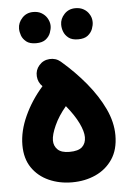

<svg xmlns="http://www.w3.org/2000/svg" viewBox="-53 -716 555 813"><g transform="rotate(-5 224.5 -309.5)"><path d="M24.4 -118.2Q24.4 -177.7 53.5 -241.2Q82.5 -304.7 130.9 -359.4Q112.3 -377 110.6 -403.3Q108.9 -429.7 126 -449.2Q143.1 -469.2 170.2 -471.2Q197.3 -473.1 217.3 -456.1Q274.9 -406.7 320.8 -351.1Q366.7 -295.4 393.6 -238.3Q420.4 -181.2 420.4 -125.5Q420.4 -64.9 393.3 -24.4Q366.2 16.1 321 36.6Q275.9 57.1 220.7 57.1Q167 57.1 122.3 37.1Q77.6 17.1 51 -21.7Q24.4 -60.5 24.4 -118.2ZM154.8 -126.5Q154.8 -103 170.7 -87.6Q186.5 -72.3 220.7 -72.3Q258.3 -72.3 274.7 -87.4Q291 -102.5 291 -128.9Q291 -153.3 273.7 -189.2Q256.3 -225.1 222.2 -266.6Q189.9 -228.5 172.4 -189.7Q154.8 -150.9 154.8 -126.5ZM232.4 -611.8Q232.4 -636.7 251 -656.5Q269.5 -676.3 298.3 -676.3Q318.8 -676.3 333.5 -667.7Q348.1 -659.2 356 -646Q366.2 -630.9 366.2 -611.3Q366.2 -598.1 360.4 -582.5Q354.5 -566.9 340.1 -555.4Q325.7 -543.9 298.8 -543.9Q272 -543.9 257.6 -555.7Q243.2 -567.4 237.8 -582.5Q232.4 -596.2 232.4 -611.8ZM53.2 -610.8Q53.2 -635.7 71.8 -655.8Q90.3 -675.8 119.1 -675.8Q140.1 -675.8 154.5 -667Q168.9 -658.2 176.8 -645.5Q187.5 -628.4 187.5 -610.8Q187.5 -597.7 181.6 -581.8Q175.8 -565.9 161.1 -554.4Q146.5 -543 120.1 -543Q92.8 -543 78.4 -554.7Q64 -566.4 58.6 -581.5Q53.2 -596.7 53.2 -610.8Z"/></g></svg>

Font: Mikhak Bold
Style: Regular
Weight: 700
Designer: Amin Abedi
Version: Version 3.3